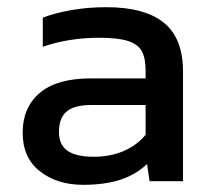

<svg xmlns="http://www.w3.org/2000/svg" viewBox="-20 -504 587 534"><path d="M43 -135Q43 -205 90.5 -245.5Q138 -286 233 -286H385V-307Q385 -342 374.5 -361.5Q364 -381 336 -390Q308 -399 256 -399Q172 -399 99 -374V-455Q133 -468 179 -476Q225 -484 276 -484Q382 -484 435.5 -441Q489 -398 489 -305V0H396L389 -48Q359 -19 316 -4.5Q273 10 211 10Q139 10 91 -27.5Q43 -65 43 -135ZM385 -129V-212H235Q187 -212 165.5 -194Q144 -176 144 -137Q144 -101 168 -84.5Q192 -68 240 -68Q287 -68 324 -84Q361 -100 385 -129Z"/></svg>

Font: Kanit
Style: Regular
Weight: 400
Designer: Katatrad Team
Foundry: Cadson Demak
Version: Version 1.001